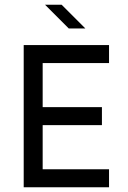

<svg xmlns="http://www.w3.org/2000/svg" viewBox="-20 -790 540 810"><path d="M340 -670H270L170 -770H240ZM440 0H80V-600H440V-524H160V-338H410V-262H160V-76H440Z"/></svg>

Font: Gauge
Style: Regular
Weight: 400
Designer: Daniel Pimley
Foundry: Daniel Pimley
Version: Version 2.0